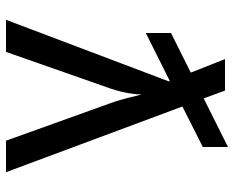

<svg xmlns="http://www.w3.org/2000/svg" viewBox="-90 -690 780 640"><g transform="rotate(90 300.0 -370.0)"><path d="M470 -656V-740L308 -659L282 -730H177L222 -616L90 -550V-466L250 -546L251 -542L46 0H153L275 -348C290 -392 295 -431 295 -452C301 -431 308 -392 324 -348L449 0H554L335 -588Z"/></g></svg>

Font: Tekne LDO Medium
Style: Regular
Weight: 500
Monospace: yes
Designer: Alessio Laiso, Mario Rullo, Paolo Rosset
Foundry: Alessio Laiso
Version: Version 1.000;hotconv 1.0.109;makeotfexe 2.5.65596